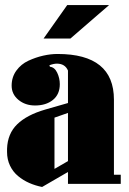

<svg xmlns="http://www.w3.org/2000/svg" viewBox="-20 -725 508 757"><path d="M248 -318.8V-446.8Q236.3 -474.1 204.1 -474.1Q191.9 -474.1 174.8 -467.8L176.8 -461.9Q195.3 -460 205.6 -438.2Q215.8 -416.5 215.8 -393.1Q215.8 -353 188.7 -331.1Q161.6 -309.1 118.2 -309.1Q79.6 -309.1 52.7 -331.3Q25.9 -353.5 25.9 -387.2Q25.9 -420.9 44.4 -446.5Q63 -472.2 92 -485.6Q121.1 -499 150.4 -505.6Q179.7 -512.2 207 -512.2Q429.2 -512.2 429.2 -332V-36.1H456.1V0H248V-46.9L146 12.2Q119.1 6.8 95.2 -3.7Q71.3 -14.2 51.3 -30.8Q31.2 -47.4 19.5 -71.8Q7.8 -96.2 7.8 -126V-138.2Q9.8 -198.2 47.9 -235.1Q85.9 -272 158.2 -293ZM194.8 -261.2V-59.1L248 -89.8V-279.8ZM151.9 -573.2 245.1 -705.1H410.2L257.8 -573.2Z"/></svg>

Font: Lletraferida
Style: Heavy
Weight: 900
Designer: Josep Patau Bellart
Foundry: Josep Patau Bellart
Version: Version 1.000